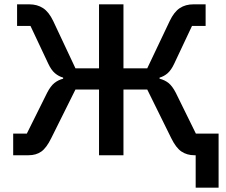

<svg xmlns="http://www.w3.org/2000/svg" viewBox="-20 -718 1044 888"><path d="M885 150V-32L912 0H879Q845 0 819.5 -17Q794 -34 772 -79L661 -304H551V0H438V-304H329L217 -79Q195 -34 171 -17Q147 0 112 0H41V-100H104L198 -289Q214 -320 231.5 -334Q249 -348 272 -354V-359Q251 -365 234 -379.5Q217 -394 203 -424L121 -598H59V-698H115Q152 -698 179 -680.5Q206 -663 226 -621L329 -402H438V-698H551V-402H661L765 -621Q785 -663 811.5 -680.5Q838 -698 875 -698H931V-598H868L786 -424Q772 -394 755.5 -379.5Q739 -365 718 -359V-354Q742 -348 759.5 -334Q777 -320 793 -289L886 -100H991V150Z"/></svg>

Font: IBM Plex Sans Medium
Style: Regular
Weight: 500
Designer: Mike Abbink, Paul van der Laan, Pieter van Rosmalen
Foundry: Bold Monday
Version: Version 3.201